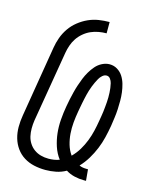

<svg xmlns="http://www.w3.org/2000/svg" viewBox="-113 -819 726 904"><g transform="rotate(15 250.0 -367.5)"><path d="M384 8Q360 8 337 2.5Q314 -3 295 -15Q272 -2 246.5 3Q221 8 196 8Q167 8 140 2Q113 -4 90.5 -18Q68 -32 52.5 -53.5Q37 -75 29.5 -101Q22 -127 22 -155.5Q22 -184 27 -213L84 -558Q88 -583 97 -608Q106 -633 121.5 -655.5Q137 -678 159 -695.5Q181 -713 205.5 -724Q230 -735 256 -739Q282 -743 308 -743V-688Q289 -688 269.5 -684.5Q250 -681 232 -673Q214 -665 198 -651.5Q182 -638 171 -621.5Q160 -605 153.5 -586Q147 -567 144 -549L86 -204Q83 -184 83 -164.5Q83 -145 87 -127Q91 -109 101 -93.5Q111 -78 125.5 -67.5Q140 -57 158 -52Q176 -47 196 -47Q209 -47 222.5 -49Q236 -51 249 -56Q230 -81 220 -111.5Q210 -142 206.5 -174Q203 -206 205.5 -239.5Q208 -273 214 -307Q217 -325 221 -343.5Q225 -362 229.5 -380Q234 -398 240 -416Q246 -434 253 -451.5Q260 -469 270 -486Q280 -503 293 -518Q306 -533 324 -542Q342 -551 360 -551Q381 -551 398 -540.5Q415 -530 425.5 -513.5Q436 -497 441.5 -477.5Q447 -458 449.5 -438Q452 -418 452 -397.5Q452 -377 451 -356Q450 -335 447 -314Q444 -293 441 -272Q436 -243 429 -214Q422 -185 410.5 -157Q399 -129 383 -102.5Q367 -76 346 -54Q354 -50 363.5 -48.5Q373 -47 383 -47H389L394 8ZM298 -89Q318 -109 332 -132.5Q346 -156 355.5 -180.5Q365 -205 371 -230.5Q377 -256 381 -281Q383 -293 385 -304.5Q387 -316 388.5 -328Q390 -340 391 -351.5Q392 -363 393 -374.5Q394 -386 394 -398Q394 -410 393.5 -421.5Q393 -433 391.5 -444Q390 -455 387.5 -466Q385 -477 378 -486.5Q371 -496 360 -496Q349 -496 339.5 -487.5Q330 -479 324.5 -469Q319 -459 314 -448.5Q309 -438 305 -427.5Q301 -417 297.5 -406Q294 -395 291.5 -384.5Q289 -374 286.5 -363Q284 -352 282 -341.5Q280 -331 278 -320Q276 -309 274 -298Q269 -270 266.5 -242.5Q264 -215 266 -188Q268 -161 275.5 -135.5Q283 -110 298 -89Z"/></g></svg>

Font: Iosevka SS18 Light
Style: Italic
Weight: 300
Italic angle: -9°
Monospace: yes
Designer: Belleve Invis
Foundry: Belleve Invis
Version: Version 25.1.1; ttfautohint (v1.8.4)